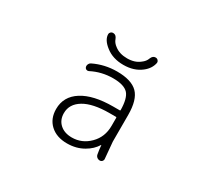

<svg xmlns="http://www.w3.org/2000/svg" viewBox="-145 -979 1290 1195"><g transform="rotate(30 500.0 -381.5)"><path d="M338.9 -166Q338.9 -117.2 371.1 -87.9Q403.3 -58.6 457 -58.6Q529.3 -58.6 582.5 -111.8Q635.7 -165 635.7 -245.1V-302.7Q635.7 -307.6 631.8 -307.6H585Q465.8 -307.6 402.3 -269.5Q338.9 -231.4 338.9 -166ZM497.1 -555.7Q600.6 -555.7 646 -510.3Q691.4 -464.8 691.4 -355.5V-164.1L702.1 -43.9Q702.1 -39.1 700.2 -35.2Q698.2 -29.3 692.4 -25.4Q686.5 -21.5 680.7 -21.5Q668 -21.5 659.2 -28.8Q650.4 -36.1 648.4 -47.9Q642.6 -79.1 640.6 -108.4Q640.6 -109.4 639.6 -109.9Q638.7 -110.4 638.7 -109.4Q613.3 -68.4 567.4 -42Q515.6 -11.7 449.2 -11.7Q374 -11.7 329.1 -53.2Q284.2 -94.7 284.2 -164.1Q284.2 -253.9 363.3 -304.2Q442.4 -354.5 585 -354.5H631.8Q635.7 -354.5 635.7 -358.4Q634.8 -441.4 606.4 -473.6Q576.2 -506.8 497.1 -506.8Q415 -506.8 342.8 -469.7Q335 -465.8 326.2 -469.2Q317.4 -472.7 314.5 -482.4Q311.5 -492.2 315.9 -502.4Q320.3 -512.7 330.1 -517.6Q408.2 -555.7 497.1 -555.7ZM332 -729.5Q332 -737.3 337.9 -743.2Q344.7 -751 356.4 -751Q377 -751 386.7 -725.6Q394.5 -702.1 418.9 -684.6Q454.1 -657.2 508.8 -657.2Q563.5 -657.2 598.6 -685.5Q623 -703.1 630.9 -726.6Q640.6 -751 661.1 -751Q671.9 -751 678.7 -743.2Q684.6 -737.3 684.6 -729.5Q684.6 -727.5 684.6 -725.6Q675.8 -681.6 635.7 -650.4Q585 -610.4 508.8 -610.4Q432.6 -610.4 381.8 -650.4Q332 -688.5 332 -729.5Z"/></g></svg>

Font: Gen Jyuu Gothic L Monospace Light
Style: Regular
Weight: 300
Designer: [Source Han Sans]
Ryoko NISHIZUKA  (kana & ideographs); Paul D. Hunt (Latin, Greek & Cyrillic); Wenlong ZHANG  (bopomofo
Version: Version 1.002.20150607